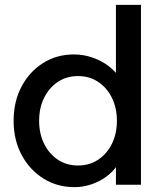

<svg xmlns="http://www.w3.org/2000/svg" viewBox="-20 -760 668 790"><path d="M36 -263Q36 -342 68.5 -403.5Q101 -465 157 -500.5Q213 -536 284 -536Q323 -536 359.5 -523.5Q396 -511 425 -489.5Q454 -468 470.5 -442.5Q487 -417 487 -391L457 -389V-740H560V0H457V-125H477Q477 -101 461 -77.5Q445 -54 418.5 -34Q392 -14 357.5 -2Q323 10 287 10Q215 10 158.5 -25.5Q102 -61 69 -122.5Q36 -184 36 -263ZM461 -263Q461 -316 440.5 -357.5Q420 -399 384 -423Q348 -447 301 -447Q254 -447 218 -423Q182 -399 161.5 -357.5Q141 -316 141 -263Q141 -210 161.5 -168.5Q182 -127 218 -103Q254 -79 301 -79Q348 -79 384 -103Q420 -127 440.5 -168.5Q461 -210 461 -263Z"/></svg>

Font: Our Lexend
Style: Regular
Weight: 400
Designer: Bonnie Shaver-Troup, Thomas Jockin
Foundry: Lexend
Version: Version 1.007